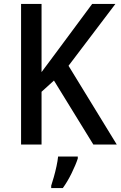

<svg xmlns="http://www.w3.org/2000/svg" viewBox="-20 -785 613 975"><path d="M573 -51H454L254 -376L191 -319V-51H87V-765H191V-419Q209 -443 229.5 -470.5Q250 -498 273 -529L448 -765H566L328 -451ZM375 20Q365 51 344 94Q323 137 299 170H240V158Q246 140 253.5 113.5Q261 87 267 59Q273 31 275 10H375Z"/></svg>

Font: Noto Sans Tamil UI SemiCondensed Medium
Style: Regular
Weight: 500
Width: 4
Designer: Jelle Bosma - Monotype Design Team
Foundry: Monotype Imaging Inc.
Version: Version 2.004; ttfautohint (v1.8.4.7-5d5b)